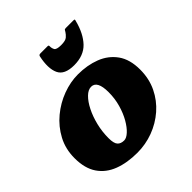

<svg xmlns="http://www.w3.org/2000/svg" viewBox="-210 -906 1063 1063"><g transform="rotate(-45 321.5 -374.5)"><path d="M-6 -215Q-6 -286.5 24.8 -344.2Q55.5 -402 106 -443.8Q156.5 -485.5 216.5 -507.8Q276.5 -530 335 -530Q408 -530 467.5 -507Q527 -484 562.5 -434.5Q598 -385 598 -305Q598 -234 570 -176Q542 -118 494 -76.2Q446 -34.5 386 -12.2Q326 10 261.5 10Q182 10 121.8 -13Q61.5 -36 27.8 -85.5Q-6 -135 -6 -215ZM205.5 -160Q205.5 -119.5 218.8 -104.8Q232 -90 258 -90Q276 -90 298 -110Q320 -130 340 -164.8Q360 -199.5 373 -244.8Q386 -290 386 -340Q386 -430 338.5 -430Q315 -430 291.5 -407Q268 -384 248.5 -345.2Q229 -306.5 217.2 -258.5Q205.5 -210.5 205.5 -160ZM357 -580Q281.5 -580 260.8 -624.8Q240 -669.5 257 -749.5Q259 -759 270.5 -759H327.5Q335.5 -759 335 -751Q334.5 -736 341.2 -723Q348 -710 384.5 -710Q419 -710 432 -721.5Q445 -733 452 -744.5Q456 -751.5 458.5 -755.2Q461 -759 470 -759H528.5Q536.5 -759 537.5 -756.8Q538.5 -754.5 536 -747Q516 -668.5 473.8 -624.2Q431.5 -580 357 -580Z"/></g></svg>

Font: Besley* Fatface
Style: Italic
Weight: 900
Italic angle: -13°
Designer: Owen Earl
Foundry: indestructible type*
Version: Version 3.000; ttfautohint (v1.8.3)